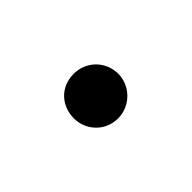

<svg xmlns="http://www.w3.org/2000/svg" viewBox="-24 -234 375 375"><g transform="rotate(-45 163.5 -46.5)"><path d="M163 15C198 15 225 -14 225 -46C225 -81 198 -108 163 -108C127 -108 102 -81 102 -46C102 -14 127 15 163 15Z"/></g></svg>

Font: Harano Aji Mincho TW
Style: Regular
Weight: 400
Foundry: Masamichi Hosoda
Version: HaranoAjiMinchoTW-Regular version 20230610;ttx 4.39.4